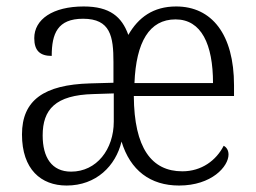

<svg xmlns="http://www.w3.org/2000/svg" viewBox="-20 -564 792 594"><path d="M186 10C278 10 338 -51 356 -126C383 -37 445 10 534 10C635 10 687 -49 687 -86C687 -100 680 -109 672 -113C649 -68 604 -34 544 -34C449 -34 395 -106 394 -267H704V-300C704 -458 635 -544 525 -544C454 -544 408 -510 377 -456C357 -512 320 -544 239 -544C143 -544 86 -504 86 -446C86 -407 104 -391 140 -391C140 -460 158 -506 237 -506C322 -506 331 -451 331 -372V-308L259 -306C116 -302 48 -254 48 -148C48 -40 107 10 186 10ZM639 -307H396C401 -434 442 -504 523 -504C603 -504 639 -427 639 -307ZM200 -33C140 -33 112 -77 112 -145C112 -225 151 -270 269 -273L332 -275V-188C332 -102 279 -33 200 -33Z"/></svg>

Font: Noto Serif Bengali SemiCondensed Light
Style: Regular
Weight: 300
Width: 4
Designer: Juan Bruce, Universal Thirst, Indian Type Foundry and the Monotype Design Team.
Foundry: Monotype Imaging Inc.
Version: Version 2.003